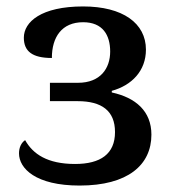

<svg xmlns="http://www.w3.org/2000/svg" viewBox="-20 -566 530 596"><path d="M227 10C377 10 450 -54 450 -148C450 -221 401 -263 327 -279V-284C389 -301 433 -346 433 -412C433 -494 361 -546 238 -546C108 -546 54 -498 54 -449C54 -407 80 -386 141 -386C141 -451 172 -497 238 -497C299 -497 322 -457 322 -406C322 -354 292 -309 222 -309H135V-252H221C296 -252 337 -222 337 -156C337 -88 292 -57 213 -57C127 -57 82 -88 58 -131C46 -123 39 -108 39 -90C39 -43 91 10 227 10Z"/></svg>

Font: Noto Serif Thai Medium
Style: Regular
Weight: 500
Designer: Monotype Design Team
Foundry: Monotype Imaging Inc.
Version: Version 1.901;PS 001.901;hotconv 1.0.88;makeotf.lib2.5.64775